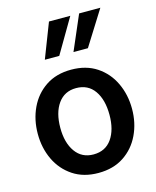

<svg xmlns="http://www.w3.org/2000/svg" viewBox="-115 -837 754 926"><g transform="rotate(-15 262.0 -374.0)"><path d="M261.5 10Q187.5 10 134.8 -25Q82 -60 54.2 -118.5Q26.5 -177 26.5 -247.5Q26.5 -318 54.2 -376.8Q82 -435.5 134.5 -470.5Q187 -505.5 261.5 -505.5Q336 -505.5 388.8 -470.5Q441.5 -435.5 469.2 -376.8Q497 -318 497 -247.5Q497 -177 469.2 -118.5Q441.5 -60 388.8 -25Q336 10 261.5 10ZM261.5 -82.5Q321 -82.5 352.8 -127.8Q384.5 -173 384.5 -247.5Q384.5 -323 352.8 -368.2Q321 -413.5 261.5 -413.5Q203.5 -413.5 171.2 -368.2Q139 -323 139 -247.5Q139 -173 171.2 -127.8Q203.5 -82.5 261.5 -82.5ZM295 -584.5 369.5 -757.5H475.5L367 -584.5ZM152 -584.5 219 -757.5H325.5L224 -584.5Z"/></g></svg>

Font: Cabin SemiCondensed SemiBold
Style: Regular
Weight: 600
Width: 4
Designer: Pablo Impallari
Foundry: Pablo Impallari. http://www.impallari.com Igino Marini. http://www.ikern.com
Version: Version 3.001